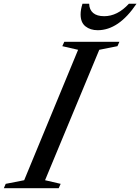

<svg xmlns="http://www.w3.org/2000/svg" viewBox="-92 -990 738 1010"><path d="M35.2 -42 318.8 -728 235.8 -747.1 246.1 -770H536.1L525.9 -747.1L430.2 -728L145 -42L227.1 -22.9L216.8 0H-71.8L-62 -22.9ZM341.8 -970.2H377Q377.9 -939 397.9 -921.9Q418 -904.8 456.1 -904.8Q525.9 -904.8 585.9 -970.2H626Q532.7 -831.1 421.9 -831.1Q383.3 -831.1 357.7 -851.3Q332 -871.6 332 -914.1Q332 -939 341.8 -970.2Z"/></svg>

Font: Libre Caslon Text
Style: Italic
Weight: 400
Italic angle: -25°
Designer: Pablo Impallari, Rodrigo Fuenzalida
Foundry: Pablo Impallari, Rodrigo Fuenzalida
Version: Version 1.002